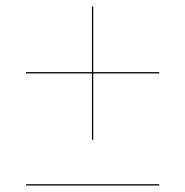

<svg xmlns="http://www.w3.org/2000/svg" viewBox="-20 -580 569 591"><path d="M60.4 -13H470.1V-9H60.4ZM263 -150V-354H60V-358H263V-560H267V-358H470V-354H267V-150Z"/></svg>

Font: Bodoni* 48
Style: Bold
Weight: 700
Version: Version 2.2